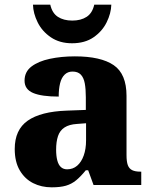

<svg xmlns="http://www.w3.org/2000/svg" viewBox="-20 -791 653 821"><path d="M201 10Q157 10 121.5 -8Q86 -26 64.5 -62.5Q43 -99 43 -154Q43 -236 98.5 -275Q154 -314 266 -318L347 -321V-375Q347 -410 342.5 -434.5Q338 -459 325.5 -472Q313 -485 290 -485Q270 -485 256.5 -472Q243 -459 237 -435Q231 -411 231 -378Q158 -378 121.5 -393.5Q85 -409 85 -446Q85 -484 114.5 -506.5Q144 -529 193 -539.5Q242 -550 300 -550Q411 -550 466 -512.5Q521 -475 521 -381V-128Q521 -100 526.5 -85Q532 -70 545 -63.5Q558 -57 580 -57H584V0H380L357 -63H347Q325 -36 305.5 -20Q286 -4 262 3Q238 10 201 10ZM267 -67Q292 -67 310 -82.5Q328 -98 338 -126Q348 -154 348 -191V-264L309 -261Q276 -259 256 -246Q236 -233 228 -209Q220 -185 220 -151Q220 -124 225 -105Q230 -86 240.5 -76.5Q251 -67 267 -67ZM288 -606Q235 -606 197.5 -631.5Q160 -657 141 -695.5Q122 -734 121 -771H195Q203 -735 227.5 -719Q252 -703 289 -703Q326 -703 350.5 -719Q375 -735 383 -771H456Q455 -734 436 -695.5Q417 -657 380 -631.5Q343 -606 288 -606Z"/></svg>

Font: Noto Serif Tibetan ExtraBold
Style: Regular
Weight: 800
Version: Version 2.103